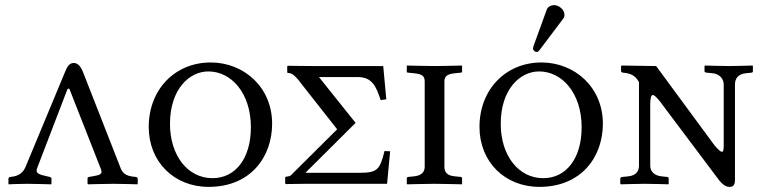

<svg xmlns="http://www.w3.org/2000/svg" viewBox="-20 -718 2982 750"><path d="M125 -61 242 -366C243 -369 245 -372 248 -372C250 -372 252 -370 253 -366L374 -58C383 -36 368 -34 340 -29L328 -27C324 -26 322 -25 322 -22V0L324 2C324 2 395 0 423 0C453 0 517 2 517 2L518 0V-21C518 -24 512 -27 509 -27C465 -30 457 -46 449 -67L306 -432C300 -449 288 -472 269 -472C251 -472 243 -460 232 -432L81 -69C72 -46 56 -30 22 -27C18 -27 13 -24 13 -21V0L14 2C14 2 57 0 85 0C115 0 179 2 179 2L181 0V-21C181 -24 177 -26 174 -27L165 -29C134 -36 117 -40 125 -61Z M794 -439C883 -439 960 -355 960 -221C960 -98 899 -22 810 -22C713 -22 644 -111 644 -234C644 -369 719 -439 794 -439ZM1043 -235C1043 -377 933 -474 803 -474C664 -474 561 -369 561 -222C561 -86 660 12 795 12C959 12 1043 -105 1043 -235Z M1477 -460H1202L1104 -461L1102 -459V-435L1104 -433C1119 -433 1130 -427 1157 -391L1297 -213L1124 -41C1115 -29 1105 -28 1097 -28L1094 -25V-1L1097 1L1172 0H1492L1504 -127L1482 -128C1464 -54 1453 -43 1384 -43H1173L1368 -237L1369 -238L1226 -417H1377C1433 -417 1449 -382 1467 -327L1489 -330Z M1716 -400C1716 -420 1727 -429 1758 -432L1779 -434C1783 -434 1785 -436 1785 -439V-460L1784 -462C1784 -462 1707 -460 1680 -460C1649 -460 1570 -462 1570 -462L1569 -460V-438C1569 -435 1572 -434 1576 -434L1596 -432C1627 -429 1639 -422 1639 -400V-67C1639 -48 1629 -32 1596 -29L1576 -27C1572 -27 1569 -25 1569 -21V0L1571 2C1571 2 1649 0 1677 0C1708 0 1784 2 1784 2L1785 0V-21C1785 -25 1782 -27 1779 -27L1758 -29C1726 -32 1716 -45 1716 -67Z M2086 -439C2175 -439 2252 -355 2252 -221C2252 -98 2191 -22 2102 -22C2005 -22 1936 -111 1936 -234C1936 -369 2011 -439 2086 -439ZM2335 -235C2335 -377 2225 -474 2095 -474C1956 -474 1853 -369 1853 -222C1853 -86 1952 12 2087 12C2251 12 2335 -105 2335 -235ZM2144 -698C2133 -698 2120 -692 2116 -681L2064 -538C2063 -535 2062 -530 2062 -529C2062 -522 2069 -515 2077 -515C2081 -515 2085 -519 2088 -523L2180 -645C2184 -650 2185 -655 2185 -660C2185 -680 2164 -698 2144 -698Z M2851 -388C2851 -410 2862 -429 2894 -432L2914 -434C2918 -434 2921 -436 2921 -439V-461L2918 -462C2918 -462 2860 -460 2829 -460C2802 -460 2734 -462 2734 -462L2732 -460V-439C2732 -436 2738 -434 2742 -434L2763 -432C2793 -429 2807 -408 2807 -388V-151C2807 -134 2806 -125 2800 -125C2795 -125 2786 -133 2772 -149L2543 -460L2408 -462L2406 -459V-440C2406 -436 2412 -434 2415 -434C2453 -431 2466 -415 2476 -397V-71C2476 -52 2467 -32 2433 -29L2413 -27C2409 -27 2403 -25 2403 -21V0L2406 2C2406 2 2472 0 2499 0C2530 0 2591 2 2591 2L2592 0V-21C2592 -25 2589 -27 2585 -27L2565 -29C2535 -32 2520 -49 2520 -71V-312C2520 -335 2524 -347 2530 -347C2535 -347 2544 -339 2557 -323L2792 -10C2807 6 2816 12 2831 12C2843 12 2851 5 2851 -15Z"/></svg>

Font: Linux Libertine O C
Style: Regular
Weight: 400
Designer: Philipp H. Poll
Foundry: Philipp H. Poll
Version: Version 4.0.3